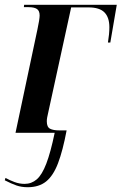

<svg xmlns="http://www.w3.org/2000/svg" viewBox="-43 -556 509 804"><path d="M73 228Q47 228 25.5 220.5Q4 213 -23 199L-20 189Q-4 198 17 206Q38 214 60 214Q89 214 111 195Q133 176 151 129Q169 82 186 0H22L114 -434Q118 -452 120.5 -468Q123 -484 123 -491Q123 -511 111.5 -518.5Q100 -526 77 -526H57L58 -536H446L419 -378H409Q415 -414 415 -442Q415 -483 394.5 -504Q374 -525 328 -525H255L159 -85Q156 -72 154.5 -64Q153 -56 153 -48Q153 -24 166.5 -17Q180 -10 205 -10H236Q220 75 200 127.5Q180 180 150 204Q120 228 73 228Z"/></svg>

Font: Noto Serif Display Condensed SemiBold
Style: Italic
Weight: 600
Width: 3
Italic angle: -12°
Designer: Monotype Design Team
Foundry: Monotype Imaging Inc.
Version: Version 2.009